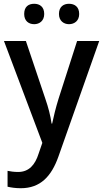

<svg xmlns="http://www.w3.org/2000/svg" viewBox="-20 -756 545 1016"><path d="M108 -682C108 -646 131 -628 161 -628C189 -628 214 -646 214 -682C214 -721 189 -736 161 -736C131 -736 108 -721 108 -682ZM292 -682C292 -646 317 -628 345 -628C374 -628 399 -646 399 -682C399 -721 374 -736 345 -736C317 -736 292 -721 292 -682ZM1 -539 204 0 184 58C166 115 134 154 76 154C54 154 33 151 20 148V232C37 236 60 240 90 240C194 240 252 177 289 73L505 -539H388L290 -234C275 -186 263 -136 256 -102H253C247 -144 236 -187 220 -233L117 -539Z"/></svg>

Font: Noto Sans Thai Medium
Style: Regular
Weight: 500
Designer: Monotype Design Team
Foundry: Monotype Imaging Inc.
Version: Version 1.901